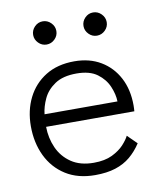

<svg xmlns="http://www.w3.org/2000/svg" viewBox="-72 -650 612 721"><g transform="rotate(-10 234.0 -289.5)"><path d="M83 -198.5Q83.5 -155.5 100.2 -118Q117 -80.5 151 -57.5Q185 -34.5 236.5 -34.5Q278.5 -34.5 306.8 -48.2Q335 -62 351.8 -80.2Q368.5 -98.5 375.5 -113L411 -78Q392.5 -49.5 368.2 -29.2Q344 -9 311.2 1.5Q278.5 12 233.5 12Q168 12 121.8 -17.2Q75.5 -46.5 51.2 -97Q27 -147.5 27 -210.5Q27 -270.5 51 -318.5Q75 -366.5 120.2 -394.5Q165.5 -422.5 229.5 -422.5Q287.5 -422.5 330.2 -397Q373 -371.5 396.8 -326.2Q420.5 -281 420.5 -221Q420.5 -216.5 420.2 -209.5Q420 -202.5 419.5 -198.5ZM363.5 -246Q363 -273 350.2 -303.2Q337.5 -333.5 308.8 -354.8Q280 -376 230 -376Q178 -376 147.2 -355.2Q116.5 -334.5 102.5 -304.5Q88.5 -274.5 85.5 -246ZM331 -502.5Q313 -502.5 300 -515.8Q287 -529 287 -546.5Q287 -564.5 300 -577.8Q313 -591 331 -591Q349 -591 362.2 -577.8Q375.5 -564.5 375.5 -546.5Q375.5 -528.5 362.2 -515.5Q349 -502.5 331 -502.5ZM139 -502.5Q121 -502.5 108 -515.8Q95 -529 95 -546.5Q95 -564.5 108 -577.8Q121 -591 139 -591Q157 -591 170.2 -577.8Q183.5 -564.5 183.5 -546.5Q183.5 -528.5 170.2 -515.5Q157 -502.5 139 -502.5Z"/></g></svg>

Font: League Spartan Thin Light
Style: Regular
Weight: 300
Version: Version 2.002